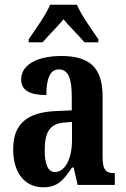

<svg xmlns="http://www.w3.org/2000/svg" viewBox="-20 -786 534 816"><path d="M102 -619V-606H161C184 -634 224 -672 250 -704C274 -674 320 -630 339 -606H398V-619C373 -657 325 -721 307 -766H193C175 -721 127 -657 102 -619ZM163 10C225 10 249 -19 286 -74H293L310 0H468V-50H465C428 -50 416 -66 416 -121V-377C416 -502 357 -548 241 -548C145 -548 70 -515 70 -448C70 -403 105 -382 177 -382C177 -450 192 -491 230 -491C272 -491 285 -449 285 -374V-317L218 -314C96 -309 36 -260 36 -152C36 -42 93 10 163 10ZM213 -55C183 -55 170 -90 170 -147C170 -222 190 -260 252 -265L286 -268V-191C286 -111 257 -55 213 -55Z"/></svg>

Font: Noto Serif Myanmar ExtraCondensed
Style: Bold
Weight: 700
Width: 2
Designer: Ben Mitchell and the Monotype Design Team
Foundry: Monotype Imaging Inc.
Version: Version 2.106